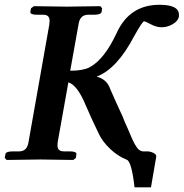

<svg xmlns="http://www.w3.org/2000/svg" viewBox="-20 -673 774 809"><path d="M583 -35.2H600.1Q613.3 -35.2 626.7 -28.6Q640.1 -22 638.2 -12.2L616.2 116.2H546.9Q534.7 8.3 514.2 0Q476.1 -15.1 444.1 -45.7Q412.1 -76.2 397 -107.9Q362.8 -178.7 341.8 -228Q306.6 -314 268.1 -326.2L223.1 -74.2Q222.2 -69.3 222.2 -60.1Q222.2 -35.2 249 -35.2H274.9Q288.1 -35.2 295.7 -32Q303.2 -28.8 301.8 -22.9L299.8 -7.8L289.1 1Q189 -1 149.9 -1L7.8 1L0 -7.8L2.9 -22.9Q3.9 -35.2 35.2 -35.2H61Q94.2 -35.2 100.1 -74.2L188 -570.8Q188 -573.7 188.5 -578.9Q189 -584 189 -585Q189 -610.8 163.1 -610.8H137.2Q106.4 -610.8 107.9 -623L110.8 -638.2L123 -647Q222.2 -645 261.2 -645L402.8 -647L410.2 -638.2L408.2 -623Q405.3 -610.8 376 -610.8H351.1Q316.9 -610.8 311 -570.8L275.9 -375Q329.1 -375 356.9 -389.2Q418.9 -421.4 471.2 -533.2Q525.4 -653.3 652.8 -652.8Q733.9 -652.8 733.9 -610.8V-603Q730 -584 707.5 -571Q685.1 -558.1 661.1 -558.1Q639.2 -558.1 615.2 -570.8Q593.3 -583 586.9 -583Q580.1 -583 544.9 -520Q473.1 -382.8 387.2 -350.1Q431.2 -338.9 444.8 -296.9Q469.7 -239.7 498 -179.2Q503.9 -161.1 516.1 -136.2Q527.3 -110.4 533.2 -96.2Q539.1 -82 548.1 -65.4Q557.1 -48.8 565.7 -42Q574.2 -35.2 583 -35.2Z"/></svg>

Font: Linux Libertine
Style: Semibold Italic
Weight: 600
Italic angle: -11.5°
Designer: Philipp H. Poll
Foundry: Philipp H. Poll
Version: Version 5.1.2 ; ttfautohint (v0.9)